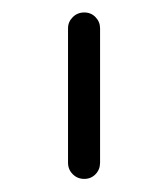

<svg xmlns="http://www.w3.org/2000/svg" viewBox="-20 -724 265 302"><path d="M87 -679.5Q87 -689.6 94.4 -697Q101.8 -704.4 112.5 -704.4Q123.2 -704.4 130.3 -697Q137.4 -689.6 137.4 -679.5V-468.1Q137.4 -457.4 130.3 -450Q123.2 -442.6 112.5 -442.6Q101.8 -442.6 94.4 -450Q87 -457.4 87 -468.1Z"/></svg>

Font: Libertine-Super Thin
Style: Regular
Weight: 100
Designer: Bastien Sozeau
Foundry: NBR — Bastien Sozeau
Version: Version 2.003;gftools[0.9.33]